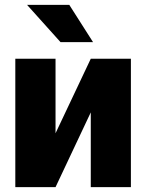

<svg xmlns="http://www.w3.org/2000/svg" viewBox="-20 -770 601 790"><path d="M353.5 -528.3H518.6V0H353.5V-307.6L208.5 0H43V-528.3H208.5V-221.7ZM362.8 -596.7H229L91.3 -750H265.1Z"/></svg>

Font: Roboto
Style: Regular
Weight: 900
Designer: Google
Version: Version 2.001171; 2014